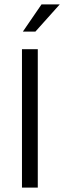

<svg xmlns="http://www.w3.org/2000/svg" viewBox="-20 -854 292 874"><path d="M152 -630V0H80V-630ZM141 -710H84L169 -834H252Z"/></svg>

Font: Ek Mukta Light
Style: Regular
Weight: 300
Designer: Girish Dalvi and Yashodeep Gholap
Foundry: Ek Type
Version: Version 2.538;PS 1.002;hotconv 16.6.51;makeotf.lib2.5.65220;